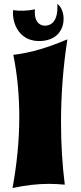

<svg xmlns="http://www.w3.org/2000/svg" viewBox="-20 -926 406 966"><path d="M319 -728C221 -687 139 -661 47 -650C68 -547 77 -442 77 -337C77 -215 64 -94 43 20C109 6 168 -1 228 -1C253 -1 279 1 306 3C293 -99 287 -205 287 -311C287 -452 298 -593 319 -728ZM268 -906C268 -906 280 -810 218 -798C186 -791 149 -812 156 -879C118 -871 78 -870 46 -875C39 -805 81 -711 191 -720C326 -731 315 -879 268 -906Z"/></svg>

Font: Shojumaru
Style: Regular
Weight: 400
Designer: Astigmatic (AOETI)
Foundry: Astigmatic (AOETI)
Version: Version 1.000